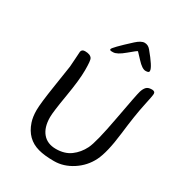

<svg xmlns="http://www.w3.org/2000/svg" viewBox="-210 -1057 1099 1185"><g transform="rotate(30 339.5 -464.5)"><path d="M333 -772.5H321.8Q309.1 -772.5 309.1 -780.8Q309.1 -793 414.6 -889.6Q448.7 -920.9 473.4 -920.9Q498 -920.9 515.6 -899.9Q587.9 -813 587.9 -787.6V-784.2Q587.9 -772.9 563.5 -772.9Q539.1 -772.9 501.5 -814Q463.9 -855 462.9 -855Q458 -855 409.2 -813.7Q360.4 -772.5 333 -772.5ZM196.3 -231.4Q196.3 -159.7 229.7 -119.4Q263.2 -79.1 325.2 -79.1Q387.2 -79.1 429 -109.9Q470.7 -140.6 495.6 -190.4Q520.5 -240.2 555.4 -430.4Q590.3 -620.6 597.7 -644.3Q605 -668 617.2 -680.7Q629.4 -693.4 654.3 -693.4L654.8 -693.8Q679.2 -693.8 679.2 -675.3Q679.2 -661.6 662.1 -583.5Q645 -505.4 628.2 -362.8Q611.3 -220.2 578.6 -154.8Q545.9 -89.4 483.4 -48.8Q420.9 -8.3 353.5 -8.3Q351.1 -8.3 348.6 -8.3Q284.7 -8.3 240.2 -20.5Q147 -45.9 114.3 -144.5Q102.5 -179.7 102.5 -227.3Q102.5 -274.9 123.8 -411.6Q145 -548.3 147 -563Q148.9 -577.6 151.1 -622.6Q153.3 -667.5 154.3 -672.9Q158.2 -691.9 180.7 -691.9Q218.3 -691.9 231 -671.9Q238.8 -659.7 238.8 -591.3Q238.8 -589.8 238.8 -588.4Q238.8 -520.5 217.8 -396.5Q196.3 -269.5 196.3 -231.4Z"/></g></svg>

Font: Averia Sans Libre
Style: Italic
Weight: 400
Italic angle: -7.90001°
Version: Version 1.002